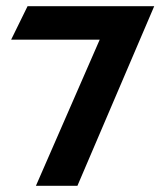

<svg xmlns="http://www.w3.org/2000/svg" viewBox="-20 -600 535 620"><path d="M16 -472H302L96 0H230L478 -580H69Z"/></svg>

Font: Charger Sport
Style: Ult
Weight: 1000
Designer: Jasper
Foundry: Cannot Into Space Fonts
Version: Version 1.1